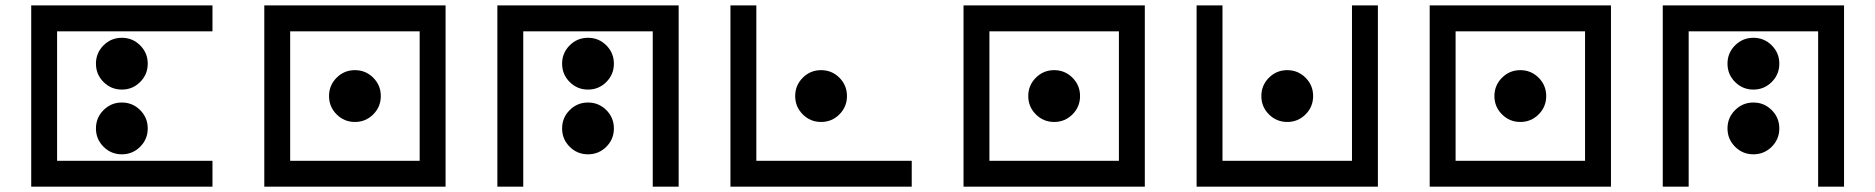

<svg xmlns="http://www.w3.org/2000/svg" viewBox="-20 -704 7071 724"><path d="M781.2 -683.6V-585.9H195.3V-97.7H781.2V0H97.7V-683.6ZM439.5 -366.2Q398.9 -366.2 370.4 -394.8Q341.8 -423.3 341.8 -463.9Q341.8 -504.4 370.4 -533Q398.9 -561.5 439.5 -561.5Q480 -561.5 508.5 -533Q537.1 -504.4 537.1 -463.9Q537.1 -423.3 508.5 -394.8Q480 -366.2 439.5 -366.2ZM439.5 -122.1Q398.9 -122.1 370.4 -150.6Q341.8 -179.2 341.8 -219.7Q341.8 -260.3 370.4 -288.8Q398.9 -317.4 439.5 -317.4Q480 -317.4 508.5 -288.8Q537.1 -260.3 537.1 -219.7Q537.1 -179.2 508.5 -150.6Q480 -122.1 439.5 -122.1Z M1074.2 -585.9V-97.7H1562.5V-585.9ZM976.6 -683.6H1660.2V0H976.6ZM1318.4 -244.1Q1277.8 -244.1 1249.3 -272.7Q1220.7 -301.3 1220.7 -341.8Q1220.7 -382.3 1249.3 -410.9Q1277.8 -439.5 1318.4 -439.5Q1358.9 -439.5 1387.5 -410.9Q1416 -382.3 1416 -341.8Q1416 -301.3 1387.5 -272.7Q1358.9 -244.1 1318.4 -244.1Z M1855.5 -683.6H2539.1V0H2441.4V-585.9H1953.1V0H1855.5ZM2197.3 -366.2Q2156.7 -366.2 2128.2 -394.8Q2099.6 -423.3 2099.6 -463.9Q2099.6 -504.4 2128.2 -533Q2156.7 -561.5 2197.3 -561.5Q2237.8 -561.5 2266.4 -533Q2294.9 -504.4 2294.9 -463.9Q2294.9 -423.3 2266.4 -394.8Q2237.8 -366.2 2197.3 -366.2ZM2197.3 -122.1Q2156.7 -122.1 2128.2 -150.6Q2099.6 -179.2 2099.6 -219.7Q2099.6 -260.3 2128.2 -288.8Q2156.7 -317.4 2197.3 -317.4Q2237.8 -317.4 2266.4 -288.8Q2294.9 -260.3 2294.9 -219.7Q2294.9 -179.2 2266.4 -150.6Q2237.8 -122.1 2197.3 -122.1Z M2734.4 -683.6H2832V-97.7H3418V0H2734.4ZM3076.2 -244.1Q3035.6 -244.1 3007.1 -272.7Q2978.5 -301.3 2978.5 -341.8Q2978.5 -382.3 3007.1 -410.9Q3035.6 -439.5 3076.2 -439.5Q3116.7 -439.5 3145.3 -410.9Q3173.8 -382.3 3173.8 -341.8Q3173.8 -301.3 3145.3 -272.7Q3116.7 -244.1 3076.2 -244.1Z M3710.9 -585.9V-97.7H4199.2V-585.9ZM3613.3 -683.6H4296.9V0H3613.3ZM3955.1 -244.1Q3914.6 -244.1 3886 -272.7Q3857.4 -301.3 3857.4 -341.8Q3857.4 -382.3 3886 -410.9Q3914.6 -439.5 3955.1 -439.5Q3995.6 -439.5 4024.2 -410.9Q4052.7 -382.3 4052.7 -341.8Q4052.7 -301.3 4024.2 -272.7Q3995.6 -244.1 3955.1 -244.1Z M4492.2 -683.6H4589.8V-97.7H5078.1V-683.6H5175.8V0H4492.2ZM4834 -244.1Q4793.5 -244.1 4764.9 -272.7Q4736.3 -301.3 4736.3 -341.8Q4736.3 -382.3 4764.9 -410.9Q4793.5 -439.5 4834 -439.5Q4874.5 -439.5 4903.1 -410.9Q4931.6 -382.3 4931.6 -341.8Q4931.6 -301.3 4903.1 -272.7Q4874.5 -244.1 4834 -244.1Z M5468.8 -585.9V-97.7H5957V-585.9ZM5371.1 -683.6H6054.7V0H5371.1ZM5712.9 -244.1Q5672.4 -244.1 5643.8 -272.7Q5615.2 -301.3 5615.2 -341.8Q5615.2 -382.3 5643.8 -410.9Q5672.4 -439.5 5712.9 -439.5Q5753.4 -439.5 5782 -410.9Q5810.5 -382.3 5810.5 -341.8Q5810.5 -301.3 5782 -272.7Q5753.4 -244.1 5712.9 -244.1Z M6250 -683.6H6933.6V0H6835.9V-585.9H6347.7V0H6250ZM6591.8 -366.2Q6551.3 -366.2 6522.7 -394.8Q6494.1 -423.3 6494.1 -463.9Q6494.1 -504.4 6522.7 -533Q6551.3 -561.5 6591.8 -561.5Q6632.3 -561.5 6660.9 -533Q6689.5 -504.4 6689.5 -463.9Q6689.5 -423.3 6660.9 -394.8Q6632.3 -366.2 6591.8 -366.2ZM6591.8 -122.1Q6551.3 -122.1 6522.7 -150.6Q6494.1 -179.2 6494.1 -219.7Q6494.1 -260.3 6522.7 -288.8Q6551.3 -317.4 6591.8 -317.4Q6632.3 -317.4 6660.9 -288.8Q6689.5 -260.3 6689.5 -219.7Q6689.5 -179.2 6660.9 -150.6Q6632.3 -122.1 6591.8 -122.1Z"/></svg>

Font: BabelStone Leeson
Style: Regular
Weight: 400
Designer: Andrew West
Foundry: BabelStone
Version: Version 1.02 November 6, 2013